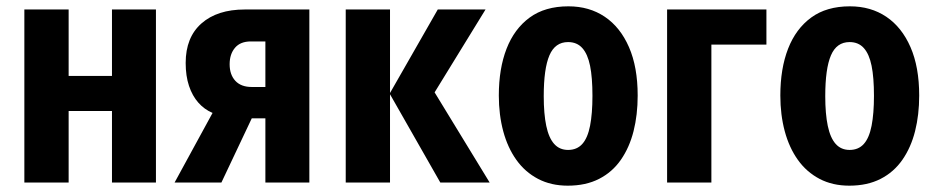

<svg xmlns="http://www.w3.org/2000/svg" viewBox="-20 -577 2962 607"><path d="M197 -547V-337H334V-547H473V0H334V-226H197V0H57V-547Z M680 0H532L652 -220Q626 -231 607 -252.5Q588 -274 577.5 -305.5Q567 -337 567 -378Q567 -459 617 -503Q667 -547 754 -547H958V0H819V-203H776ZM706 -374Q706 -341 724 -321.5Q742 -302 776 -302H819V-446H773Q740 -446 723 -426Q706 -406 706 -374Z M1364 -547H1515L1354 -285L1528 0H1372L1213 -279V0H1073V-547H1213V-283Z M1996 -275Q1996 -214 1983 -162.5Q1970 -111 1943 -72Q1916 -33 1874 -11.5Q1832 10 1775 10Q1722 10 1681 -11.5Q1640 -33 1612.5 -71.5Q1585 -110 1571 -162Q1557 -214 1557 -275Q1557 -360 1581.5 -423Q1606 -486 1654.5 -521.5Q1703 -557 1777 -557Q1843 -557 1892 -524Q1941 -491 1968.5 -428Q1996 -365 1996 -275ZM1699 -273Q1699 -217 1707 -179Q1715 -141 1732 -122Q1749 -103 1776 -103Q1804 -103 1821 -122Q1838 -141 1845.5 -179.5Q1853 -218 1853 -274Q1853 -332 1845.5 -369Q1838 -406 1821 -425Q1804 -444 1776 -444Q1735 -444 1717 -402Q1699 -360 1699 -273Z M2403 -547V-436H2229V0H2089V-547Z M2886 -275Q2886 -214 2873 -162.5Q2860 -111 2833 -72Q2806 -33 2764 -11.5Q2722 10 2665 10Q2612 10 2571 -11.5Q2530 -33 2502.5 -71.5Q2475 -110 2461 -162Q2447 -214 2447 -275Q2447 -360 2471.5 -423Q2496 -486 2544.5 -521.5Q2593 -557 2667 -557Q2733 -557 2782 -524Q2831 -491 2858.5 -428Q2886 -365 2886 -275ZM2589 -273Q2589 -217 2597 -179Q2605 -141 2622 -122Q2639 -103 2666 -103Q2694 -103 2711 -122Q2728 -141 2735.5 -179.5Q2743 -218 2743 -274Q2743 -332 2735.5 -369Q2728 -406 2711 -425Q2694 -444 2666 -444Q2625 -444 2607 -402Q2589 -360 2589 -273Z"/></svg>

Font: Noto Sans Display Condensed
Style: Bold
Weight: 700
Width: 3
Designer: Monotype Design Team
Foundry: Monotype Imaging Inc.
Version: Version 2.003